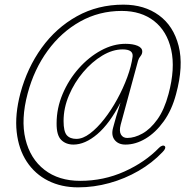

<svg xmlns="http://www.w3.org/2000/svg" viewBox="-20 -693 816 826"><path d="M519.5 -71Q489 -71 473.2 -91Q457.5 -111 466.5 -143.5Q469 -152 471.8 -162.8Q474.5 -173.5 480.5 -193.8Q486.5 -214 498.5 -252Q452 -161.5 399 -116.2Q346 -71 296 -71Q263.5 -71 243.2 -91.2Q223 -111.5 223.5 -162.5Q223.5 -227.5 249.5 -288.8Q275.5 -350 318.8 -398.8Q362 -447.5 414.5 -476Q467 -504.5 520 -504.5Q551.5 -504.5 571.8 -496Q592 -487.5 592 -471.5Q592 -460.5 584.5 -451.5Q577 -442.5 574 -432L499 -156Q492 -128.5 500.5 -114Q509 -99.5 527.5 -99.5Q558.5 -99.5 592.8 -118.5Q627 -137.5 657 -179.2Q687 -221 705 -288.5Q734.5 -398.5 716.5 -478.8Q698.5 -559 643 -602.5Q587.5 -646 503.5 -646Q406.5 -646 325 -600.5Q243.5 -555 185 -474.8Q126.5 -394.5 99 -291Q69 -179 89.5 -94.5Q110 -10 171.2 37.5Q232.5 85 325 85Q426 85 515 45Q604 5 664.5 -57.5Q671.5 -64.5 678.5 -66.2Q685.5 -68 689.5 -63.5Q695.5 -55 679 -38.5Q635 8 576.2 42Q517.5 76 450.8 94.5Q384 113 316 113Q244 113 187.2 84.5Q130.5 56 95.2 2.5Q60 -51 51.8 -125.2Q43.5 -199.5 67.5 -291Q97 -401 159.2 -487.2Q221.5 -573.5 311 -623.2Q400.5 -673 511 -673Q601 -673 663.8 -627.2Q726.5 -581.5 748.5 -495.5Q770.5 -409.5 737.5 -288.5Q719.5 -220 684.5 -171.2Q649.5 -122.5 606.5 -96.8Q563.5 -71 519.5 -71ZM253.5 -172.5Q253.5 -127.5 267.2 -111.5Q281 -95.5 308.5 -95.5Q336.5 -95.5 367.2 -118.8Q398 -142 428.2 -180.5Q458.5 -219 484.2 -266Q510 -313 527.5 -360.8Q545 -408.5 550.5 -449.5Q554 -480.5 507.5 -480.5Q464.5 -480.5 420 -453.8Q375.5 -427 337.8 -382.5Q300 -338 276.8 -283.2Q253.5 -228.5 253.5 -172.5Z"/></svg>

Font: Fraunces 72pt S100 Thin
Style: Italic
Weight: 100
Italic angle: -16°
Version: Version 1.000; ttfautohint (v1.8.3)